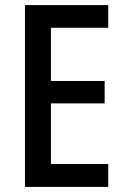

<svg xmlns="http://www.w3.org/2000/svg" viewBox="-20 -734 494 754"><path d="M405 0V-90H180V-328H391V-416H180V-625H405V-714H78V0Z"/></svg>

Font: Noto Sans Thai Cond Med
Style: Regular
Weight: 500
Width: 3
Designer: Monotype Design Team
Foundry: Monotype Imaging Inc.
Version: Version 2.002